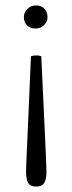

<svg xmlns="http://www.w3.org/2000/svg" viewBox="-20 -504 266 707"><path d="M113 -300Q123 -300 132 -297Q135 -226 138.5 -157.5Q142 -89 144.5 -30.5Q147 28 149 70Q151 112 151 130Q151 157 142.5 170Q134 183 113 183Q92 183 84 170Q76 157 76 130Q76 112 78 70Q80 28 82.5 -30.5Q85 -89 88 -157.5Q91 -226 94 -297Q103 -300 113 -300ZM112 -484Q132 -484 143.5 -472Q155 -460 155 -441Q155 -423 141.5 -411Q128 -399 112 -399Q91 -399 79.5 -410.5Q68 -422 68 -441Q68 -459 81.5 -471.5Q95 -484 112 -484Z"/></svg>

Font: Petrona Light
Style: Regular
Weight: 300
Designer: Ringo R. Seeber
Foundry: Ringo R. Seeber
Version: Version 2.001; ttfautohint (v1.8.3)